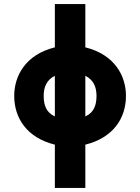

<svg xmlns="http://www.w3.org/2000/svg" viewBox="-20 -705 690 945"><path d="M250 -685V-472C105 -436 50 -331 50 -233C50 -123 113 -27 250 7V220H400V7C537 -27 600 -123 600 -233C600 -331 545 -436 400 -472V-685ZM195 -233C195 -277 210 -312 250 -332V-132C210 -150 195 -184 195 -233ZM400 -132V-332C440 -312 455 -277 455 -233C455 -184 440 -150 400 -132Z"/></svg>

Font: Kreadon Extra Bold
Style: Regular
Weight: 800
Designer: kohakuno
Foundry: StudioGnu
Version: Version 1.000;Glyphs 3.1.2 (3151)